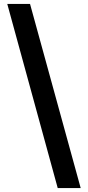

<svg xmlns="http://www.w3.org/2000/svg" viewBox="-20 -834 447 978"><path d="M17 -814H133L391 124H274Z"/></svg>

Font: Mozilla Text BETA SemiBold
Style: Regular
Weight: 600
Designer: Studio DRAMA
Foundry: Studio DRAMA
Version: Version 0.100